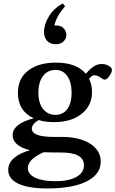

<svg xmlns="http://www.w3.org/2000/svg" viewBox="-20 -814 652 1084"><path d="M295.9 -564.5Q262.7 -564.5 245.6 -583.7Q228.5 -603 228.5 -634.8Q228.5 -677.2 257.1 -722.9Q285.6 -768.6 334.5 -794.4L347.2 -778.8Q297.4 -720.2 287.1 -670.4H294.4Q324.2 -670.4 339.4 -654.3Q354.5 -638.2 354.5 -617.2Q354.5 -595.2 338.4 -579.8Q322.3 -564.5 295.9 -564.5ZM285.6 -124.5Q235.8 -124.5 197.8 -136.2Q159.7 -112.8 159.7 -87.9Q159.7 -41 282.7 -41H329.1Q429.2 -41 489 -2.7Q548.8 35.6 548.8 98.6Q548.8 169.9 469.5 210Q390.1 250 247.6 250Q140.6 250 83.5 223.1Q26.4 196.3 26.4 145Q26.4 107.4 58.6 78.9Q90.8 50.3 149.4 34.2Q101.1 22.5 76.2 0.7Q51.3 -21 51.3 -50.8Q51.3 -114.7 170.4 -146.5Q81.1 -187 81.1 -290Q81.1 -370.6 138.9 -415.5Q196.8 -460.4 296.4 -460.4Q411.6 -460.4 464.8 -397.5Q486.8 -423.8 508.1 -438.2Q529.3 -452.6 554.2 -452.6Q579.6 -452.6 598.6 -439.5Q611.8 -430.2 611.8 -418.5Q611.8 -405.8 598.1 -385.3Q584.5 -364.7 572.3 -364.7Q561 -364.7 551.8 -373.5Q545.9 -378.9 533.4 -384Q521 -389.2 513.2 -389.2Q499 -389.2 482.9 -369.1Q499.5 -335.9 499.5 -294.4Q499.5 -218.3 441.2 -171.4Q382.8 -124.5 285.6 -124.5ZM293.5 -165.5Q335.9 -165.5 360.1 -198.7Q384.3 -231.9 384.3 -290Q384.3 -349.6 359.9 -384.5Q335.4 -419.4 293.5 -419.4Q249.5 -419.4 223.1 -385Q196.8 -350.6 196.8 -290Q196.8 -232.4 223.1 -199Q249.5 -165.5 293.5 -165.5ZM137.2 134.8Q137.2 169.9 179 189.5Q220.7 209 293 209Q367.7 209 410.9 185.1Q454.1 161.1 454.1 119.1Q454.1 46.9 323.7 46.9H278.8Q251 46.9 226.6 45.4Q137.2 85 137.2 134.8Z"/></svg>

Font: Elstob 8pt SemiBold
Style: Regular
Weight: 600
Designer: Peter S. Baker
Version: Version 1.015